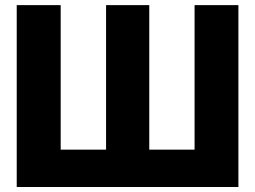

<svg xmlns="http://www.w3.org/2000/svg" viewBox="-20 -748 1021 768"><path d="M46.9 -727.5H222.7V-149.4H404.3V-727.5H577.1V-149.4H758.3V-727.5H933.6V0H46.9Z"/></svg>

Font: Inter Display ExtraBold
Style: Regular
Weight: 800
Designer: Rasmus Andersson
Foundry: rsms
Version: Version 4.000;git-a52131595